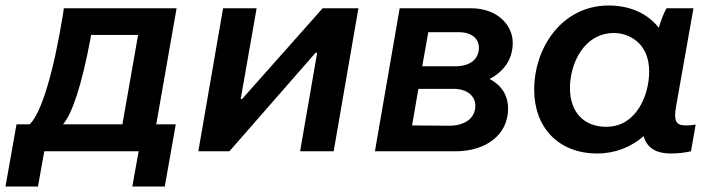

<svg xmlns="http://www.w3.org/2000/svg" viewBox="-76 -550 2603 698"><path d="M-56 128H62L85 0H428L405 128H523L563 -98H492L566 -520H156L153 -498C119 -288 75 -140 32 -98H-16ZM153 -98C186 -136 221 -239 253 -410L255 -423H426L369 -98Z M645 0H758L1071 -358H1077L1015 0H1137L1227 -520H1097L804 -190H799L857 -520H735Z M1287 0H1580C1687 0 1771 -57 1771 -155C1771 -204 1747 -240 1704 -263C1758 -291 1788 -337 1788 -394C1788 -461 1730 -520 1636 -520H1377ZM1422 -94 1445 -227H1572C1624 -227 1652 -200 1652 -166C1652 -116 1608 -92 1554 -93ZM1459 -309 1481 -433H1592C1639 -433 1665 -409 1665 -377C1665 -335 1634 -309 1578 -309Z M2363 8C2389 8 2414 5 2436 0L2453 -97C2441 -95 2429 -94 2416 -94C2380 -94 2373 -113 2382 -164L2445 -520H2347C2336 -500 2326 -474 2319 -449C2280 -499 2217 -530 2137 -530C1967 -530 1866 -377 1866 -224C1866 -86 1955 8 2095 8C2160 8 2218 -15 2264 -55C2275 -14 2307 8 2363 8ZM2157 -430C2204 -430 2284 -399 2284 -290C2284 -205 2238 -89 2128 -89C2046 -89 1996 -143 1996 -230C1996 -318 2046 -430 2157 -430Z"/></svg>

Font: Fixel Display SemiBold
Style: Italic
Weight: 600
Italic angle: -10°
Designer: AlfaBravo + MacPaw
Foundry: Kyrylo Tkachov, Marchela Mozhyna, Serhii Makarenko, Maria Weinstein, Zakhar Kryvoshyya
Version: Version 1.210;Glyphs 3.2 (3217)